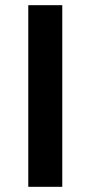

<svg xmlns="http://www.w3.org/2000/svg" viewBox="-20 -720 349 740"><path d="M89 0V-700H220V0Z"/></svg>

Font: Georama Extended Medium
Style: Regular
Weight: 500
Width: 7
Designer: Jean-Baptiste Levee
Foundry: Production Type
Version: Version 1.000